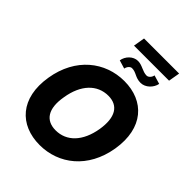

<svg xmlns="http://www.w3.org/2000/svg" viewBox="-287 -1201 1363 1363"><g transform="rotate(45 394.5 -519.5)"><path d="M699.2 -1049.4H346.9L332.4 -963.1H684.3ZM584.9 -916.9C581.3 -893.8 562.5 -875.7 545.8 -875.7C504.6 -875.7 473.7 -906.6 430 -906.6C381.7 -906.6 341.6 -863.6 334.9 -817.8L398.4 -798.7C402.3 -821.4 419 -840.2 436.1 -840.2C479.4 -840.2 497.9 -808.9 551.8 -808.9C599.8 -808.9 642.4 -851.6 650.9 -897.4ZM754.6 -352.3C795.1 -597.7 662.3 -737.2 462.4 -737.2C270.6 -737.2 102.3 -608 63.9 -372.9C23.4 -128.6 156.2 9.9 357.6 9.9C547.6 9.9 715.2 -117.2 754.6 -352.3ZM578.8 -372.9C554.3 -226.6 473.7 -144.2 364 -144.2C265.3 -144.2 215.2 -213.8 239.7 -352.3C263.1 -498.6 344.5 -583.1 455.6 -583.1C555.4 -583.1 600.9 -509.9 578.8 -372.9Z"/></g></svg>

Font: TID UI Extra Bold
Style: Italic
Weight: 800
Italic angle: -9.39999°
Designer: The TID Project Authors
Foundry: Bakken & Bæck
Version: Version 1.001;hotconv 1.0.109;makeotfexe 2.5.65596